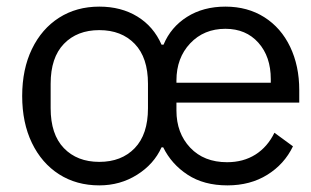

<svg xmlns="http://www.w3.org/2000/svg" viewBox="-20 -548 940 580"><path d="M473 -103H468Q445 -52 394 -20Q343 12 280 12Q211 12 158.5 -21.5Q106 -55 76.5 -116Q47 -177 47 -258Q47 -339 76.5 -400Q106 -461 158.5 -494.5Q211 -528 280 -528Q346 -528 395 -498Q444 -468 468 -413H474Q496 -466 545 -497Q594 -528 661 -528Q728 -528 778.5 -496Q829 -464 856.5 -406.5Q884 -349 884 -276V-238H513V-214Q513 -146 554.5 -102Q596 -58 666 -58Q715 -58 751.5 -81Q788 -104 809 -147L865 -106Q839 -52 787.5 -20Q736 12 667 12Q596 12 547 -20Q498 -52 473 -103ZM427 -221V-295Q427 -374 387 -415.5Q347 -457 280 -457Q213 -457 173 -415.5Q133 -374 133 -295V-221Q133 -142 173 -100.5Q213 -59 280 -59Q347 -59 387 -100.5Q427 -142 427 -221ZM798 -309Q798 -377 760.5 -419Q723 -461 661 -461Q596 -461 554.5 -417Q513 -373 513 -305V-298H798Z"/></svg>

Font: iA Writer Duo V
Style: Regular
Weight: 400
Designer: Mike Abbink, Paul van der Laan, Pieter van Rosmalen, Oliver Reichenstein
Foundry: Information Architects Inc.
Version: Version 2.000